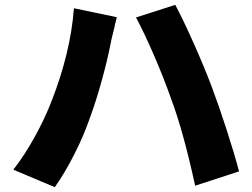

<svg xmlns="http://www.w3.org/2000/svg" viewBox="-20 -756 1040 792"><path d="M285 -722 462 -685Q460 -676 457 -665.5Q454 -655 452 -643Q438 -589 435 -570Q424 -512 400.5 -426.5Q377 -341 353 -276Q327 -199 286.5 -119.5Q246 -40 206 16L35 -56Q81 -115 123 -191Q165 -267 192 -337Q271 -538 285 -722ZM541 -684 703 -736Q736 -674 779 -577.5Q822 -481 852 -402Q881 -325 914 -223.5Q947 -122 966 -49L785 10Q736 -215 686 -348Q657 -431 615.5 -527Q574 -623 541 -684Z"/></svg>

Font: Merged Yaku Han JP Black
Style: Regular
Weight: 900
Designer: Ryoko NISHIZUKA 西塚涼子 (kana, bopomofo & ideographs); Paul D. Hunt (Latin, Greek & Cyrillic); Sandoll Communications 산돌커뮤니
Foundry: Adobe
Version: Version 2.004